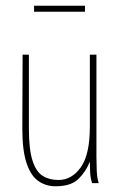

<svg xmlns="http://www.w3.org/2000/svg" viewBox="-20 -640 415 671"><path d="M174 11Q141 11 114.5 -7Q88 -25 73 -69.5Q58 -114 58 -191L59 -449H81V-191Q81 -118 93.5 -79Q106 -40 129 -25.5Q152 -11 184 -11Q231 -11 262.5 -55.5Q294 -100 294 -197V-449H317V-92Q317 -74 318 -46Q319 -18 325 0H302Q296 -17 295 -38Q294 -59 294 -75Q280 -40 254 -14.5Q228 11 174 11ZM99 -599V-620H277V-599Z"/></svg>

Font: Inconsolata Condensed ExtraLight
Style: Regular
Weight: 200
Width: 3
Monospace: yes
Designer: Raph Levien, Cyreal, Brenton Simpson
Foundry: Raph Levien, Cyreal, Google
Version: Version 3.100; ttfautohint (v1.8.4.7-5d5b)